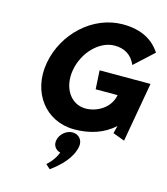

<svg xmlns="http://www.w3.org/2000/svg" viewBox="-163 -964 1250 1439"><g transform="rotate(15 462.0 -244.5)"><path d="M924.5 -462H529.5L537.9 -317H707.9C690.1 -216 590.9 -158 500.9 -158C384.9 -158 311 -272 335.6 -412C360.9 -555 475.1 -670 591.1 -670C664.1 -670 722 -641 756.4 -564L903.3 -699C846.6 -786 755.1 -840 610.1 -840C378.1 -840 174.4 -649 132.6 -412C91 -176 237.4 15 459.4 15C578.9 15 685.2 -18.3 767 -93.8L752 -34L843 0ZM454.9 40C406.9 40 359.9 80 351.1 130C344 170 367.6 201 404 210C380.5 275 325.6 320 325.6 320L360.1 351C432.3 299 512.7 223 529.1 130C537.9 80 504.9 40 454.9 40Z"/></g></svg>

Font: Hussar Wysoki
Style: Obl
Weight: 700
Foundry: Cannot Into Space Fonts
Version: Version 0.92